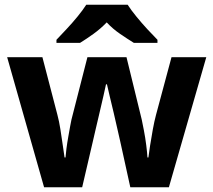

<svg xmlns="http://www.w3.org/2000/svg" viewBox="-20 -786 896 806"><path d="M527 0 485 -191Q481 -208 473.5 -241.5Q466 -275 457 -313.5Q448 -352 440 -384.5Q432 -417 429 -432H425Q422 -417 414.5 -384.5Q407 -352 398 -313.5Q389 -275 381 -241Q373 -207 369 -189L325 0H165L10 -546H158L221 -304Q228 -278 233.5 -243.5Q239 -209 243.5 -176.5Q248 -144 251 -125H255Q256 -139 259 -162.5Q262 -186 266.5 -211Q271 -236 274.5 -256Q278 -276 280 -284L347 -546H511L575 -284Q578 -270 584 -239Q590 -208 594 -176Q598 -144 599 -125H603Q605 -142 610 -174.5Q615 -207 621.5 -242.5Q628 -278 635 -304L700 -546H846L689 0ZM516 -766Q530 -744 552.5 -716.5Q575 -689 599 -663Q623 -637 641 -619V-606H542Q516 -622 484.5 -643.5Q453 -665 428 -692Q402 -665 372 -643.5Q342 -622 316 -606H217V-619Q235 -638 259 -663.5Q283 -689 305.5 -716.5Q328 -744 342 -766Z"/></svg>

Font: Noto Sans
Style: Bold
Weight: 700
Designer: Monotype Design Team
Foundry: Monotype Imaging Inc.
Version: Version 2.000;GOOG;noto-source:20170915:90ef993387c0; ttfaut